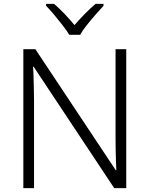

<svg xmlns="http://www.w3.org/2000/svg" viewBox="-20 -967 769 987"><path d="M100 0V-714H162L575 -92H578Q577 -113 576 -142Q575 -171 574.5 -202.5Q574 -234 574 -261V-714H629V0H567L153 -624H150Q152 -598 152.5 -570Q153 -542 154 -512.5Q155 -483 155 -451V0ZM336 -788Q323 -810 302 -837Q281 -864 258.5 -891Q236 -918 217 -937V-947H258Q285 -924 312.5 -895Q340 -866 363 -838Q387 -866 415.5 -895Q444 -924 471 -947H512V-937Q494 -918 470.5 -891Q447 -864 425.5 -837Q404 -810 392 -788Z"/></svg>

Font: Noto Sans Symbols Light
Style: Regular
Weight: 300
Version: Version 2.002